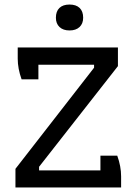

<svg xmlns="http://www.w3.org/2000/svg" viewBox="-20 -825 601 845"><path d="M226 -747Q226 -775 241.5 -790Q257 -805 286 -805Q315 -805 330.5 -790Q346 -775 346 -747Q346 -721 330 -706Q314 -691 286 -691Q258 -691 242 -706Q226 -721 226 -747ZM48 -82 394 -527V-540H149V-476H75Q58 -523 58 -567V-616H499V-534L152 -91V-75H422V-140H496Q513 -93 513 -49V0H48Z"/></svg>

Font: Athiti Medium
Style: Regular
Weight: 500
Designer: CadsonDemak Team
Foundry: CadsonDemak
Version: Version 1.033